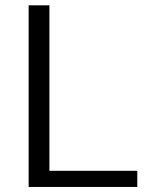

<svg xmlns="http://www.w3.org/2000/svg" viewBox="-20 -724 578 736"><path d="M169.4 -69.3H176.8H506.3V-7.3H89.8V-703.6H169.4V-76.7Z"/></svg>

Font: Shabnam Light FD
Style: Light-FD
Weight: 300
Foundry: DejaVu fonts team - Redesigned by Saber Rastikerdar - Based on Vazir font
Version: Version 5.0.0